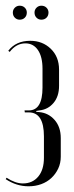

<svg xmlns="http://www.w3.org/2000/svg" viewBox="-20 -646 259 673"><path d="M80 7Q38 7 0 -18L3 -23Q34 -3 60 -3Q94 -3 114 -27Q134 -51 134 -93V-168Q134 -252 81 -252H67L66 -259H81Q129 -259 129 -339V-405Q129 -447 113 -470.5Q97 -494 69 -494Q37 -494 14 -464L9 -468Q36 -503 86 -503Q129 -503 158 -475Q187 -447 187 -402V-345Q187 -308 167.5 -285Q148 -262 118 -259L107 -257V-254L118 -253Q150 -250 171.5 -225.5Q193 -201 193 -162V-97Q193 -74 184 -55Q175 -36 160 -22Q145 -8 124.5 -0.5Q104 7 80 7ZM25 -602Q25 -612 32 -619Q39 -626 49 -626Q60 -626 67 -619Q74 -612 74 -602Q74 -591 67 -584Q60 -577 49 -577Q39 -577 32 -584Q25 -591 25 -602ZM101 -602Q101 -612 108 -619Q115 -626 125 -626Q136 -626 143 -619Q150 -612 150 -602Q150 -591 143 -584Q136 -577 125 -577Q115 -577 108 -584Q101 -591 101 -602Z"/></svg>

Font: Moniqa Cond Display
Style: Regular
Weight: 400
Width: 3
Designer: Rajesh Rajput
Foundry: Rajesh Rajput
Version: Version 1.000